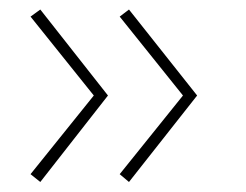

<svg xmlns="http://www.w3.org/2000/svg" viewBox="-20 -418 504 393"><path d="M244 -45.5 225 -61.5 354.5 -222.5 225 -384 244 -398.5 383.5 -222.5ZM62.5 -45.5 42.5 -61.5 172 -222.5 42.5 -384 62.5 -398.5 201 -222.5Z"/></svg>

Font: League Spartan Thin Thin
Style: Regular
Weight: 250
Version: Version 2.002